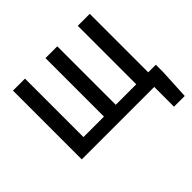

<svg xmlns="http://www.w3.org/2000/svg" viewBox="-194 -879 1291 1291"><g transform="rotate(-45 452.0 -233.0)"><path d="M83 -654V0H772V188H874L885 -26V-98H813V-654H699V-98H504V-654H392V-98H197V-654Z"/></g></svg>

Font: DAIFUKU Sans Semibold
Style: Regular
Weight: 600
Designer: Original font ‘Source Sans 3’ : Paul D. Hunt
Foundry: Daifuku
Version: Version 1.000